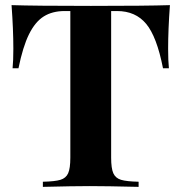

<svg xmlns="http://www.w3.org/2000/svg" viewBox="-20 -728 708 748"><path d="M635 -538Q635 -491 638 -462H615Q591 -585 549.5 -635Q508 -685 436 -685H413V-114Q413 -72 421.5 -53Q430 -34 451.5 -27.5Q473 -21 520 -20V0Q394 -3 330 -3Q267 -3 147 0V-20Q194 -21 215.5 -27.5Q237 -34 245.5 -53Q254 -72 254 -114V-685H232Q184 -685 150.5 -664Q117 -643 93 -594.5Q69 -546 52 -462H29Q32 -491 32 -538Q32 -613 25 -708Q116 -705 334 -705Q552 -705 642 -708Q635 -613 635 -538Z"/></svg>

Font: Playfair Display SC
Style: Bold
Weight: 700
Designer: Claus Eggers Sørensen
Foundry: Claus Eggers Sørensen
Version: Version 1.200; ttfautohint (v1.6)